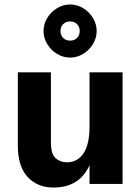

<svg xmlns="http://www.w3.org/2000/svg" viewBox="-20 -824 629 860"><path d="M60 -171V-500H208V-187Q208 -134 229 -115.5Q250 -97 280 -97Q327 -97 354 -137Q381 -177 381 -257L407 -237Q407 -156 387 -99.5Q367 -43 325 -13.5Q283 16 219 16Q148 16 104 -31Q60 -78 60 -171ZM381 -500H529V0H381ZM175 -685Q175 -716 191.6 -743.4Q208.1 -770.9 235.6 -787.4Q263 -804 294 -804Q325 -804 352.4 -787.4Q379.9 -770.9 396.4 -743.4Q413 -716 413 -685Q413 -654 396.4 -626.6Q379.9 -599.1 352.4 -582.6Q325 -566 294 -566Q263 -566 235.6 -582.6Q208.1 -599.1 191.6 -626.6Q175 -654 175 -685ZM337 -685Q337 -704 325 -716Q313 -728 294 -728Q275 -728 263 -716Q251 -704 251 -685Q251 -666 263 -654Q275 -642 294 -642Q313 -642 325 -654Q337 -666 337 -685Z"/></svg>

Font: Uncut Sans VF
Style: Regular
Weight: 400
Designer: Kasper Nordkvist
Foundry: Uncut Type
Version: Version 1.100;FEAKit 1.0